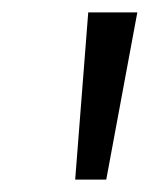

<svg xmlns="http://www.w3.org/2000/svg" viewBox="-20 -800 257 309"><path d="M151 -511H101L122 -780H201Z"/></svg>

Font: Tanohe Sans
Style: Italic
Weight: 400
Designer: Village Type and Design LLC & Cristiano Sobral
Foundry: Cooper Hewitt Smithsonian Design Museum
Version: Version 1.00;September 29, 2021;FontCreator 13.0.0.2655 64-b